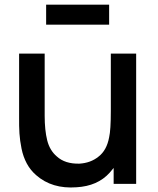

<svg xmlns="http://www.w3.org/2000/svg" viewBox="-20 -794 681 829"><path d="M451.2 -773.9V-687.5H179.2V-773.9ZM458.5 -562.5H567.9V0H470.7V-68.8L453.1 -47.9Q401.4 9.3 310.5 14.6Q204.6 22.5 136.2 -37.6Q111.3 -59.1 95.7 -88.1Q80.1 -117.2 73 -152.3Q65.9 -187.5 64 -217.8Q62 -248 62.5 -289.6V-562.5H172.9V-293.9Q172.9 -231.9 183.8 -188.2Q194.8 -144.5 225.1 -118.7Q260.7 -85.9 322.8 -87.4Q371.6 -90.3 405.3 -117.7Q440.9 -145 451.2 -201.2Q458.5 -232.4 458.5 -315.4V-316.9Z"/></svg>

Font: Manrope3 Semibold
Style: Regular
Weight: 600
Width: 4
Designer: Mikhail Sharanda
Foundry: Mikhail Sharanda
Version: Version 3.000;PS 003.000;hotconv 1.0.88;makeotf.lib2.5.64775